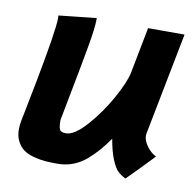

<svg xmlns="http://www.w3.org/2000/svg" viewBox="-63 -562 644 635"><g transform="rotate(10 259.0 -245.0)"><path d="M397.9 8.3Q381.3 0 371.1 -10Q360.8 -20 350.1 -45.7Q339.4 -71.3 332 -113.8Q315.4 -90.3 300.8 -73.2Q286.1 -56.2 265.9 -38.3Q245.6 -20.5 221.7 -11Q197.8 -1.5 171.4 -1H167Q144 -1 126.2 -2.4Q108.4 -3.9 87.9 -9.3Q67.4 -14.6 54 -24.2Q40.5 -33.7 31.5 -50.8Q22.5 -67.9 22.5 -91.3Q22.5 -106.9 25.9 -122.6Q29.8 -140.1 33.4 -159.7Q37.1 -179.2 42 -204.3Q46.9 -229.5 50.3 -246.1Q86.4 -433.6 86.4 -475.1Q86.4 -481.9 85.9 -484.4Q106.9 -486.8 149.2 -491.2Q191.4 -495.6 212.4 -498V-493.2Q212.4 -479 209.7 -456.8Q207 -434.6 200.4 -397.5Q193.8 -360.4 188.2 -330.6Q182.6 -300.8 171.1 -241.2Q159.7 -181.6 152.8 -145.5V-144Q152.8 -119.6 157.5 -112.3Q162.1 -105 178.2 -105Q206.5 -105 247.3 -151.1Q288.1 -197.3 318.6 -252.7Q349.1 -308.1 355.5 -340.3Q360.4 -365.7 370.4 -417.2Q380.4 -468.8 385.3 -494.6H507.8Q496.6 -437 474.1 -322Q451.7 -207 440.4 -149.4Q439.9 -147.5 439.9 -144Q439.9 -126.5 453.9 -107.7Q467.8 -88.9 484.9 -81.1Q470.7 -65.9 441.7 -36.1Q412.6 -6.3 397.9 8.3Z"/></g></svg>

Font: Fantasque Sans Mono
Style: Bold Italic
Weight: 700
Italic angle: -11°
Monospace: yes
Designer: Jany Belluz
Version: Version 1.7.1